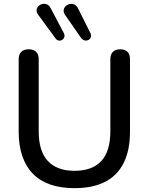

<svg xmlns="http://www.w3.org/2000/svg" viewBox="-20 -968 773 997"><path d="M367 9Q296 9 242 -9.5Q188 -28 151.5 -65Q115 -102 96 -157Q77 -212 77 -284V-660Q77 -686 90.5 -699Q104 -712 129 -712Q154 -712 167.5 -699Q181 -686 181 -660V-286Q181 -183 228.5 -132Q276 -81 367 -81Q459 -81 506 -132Q553 -183 553 -286V-660Q553 -686 566.5 -699Q580 -712 604 -712Q629 -712 642 -699Q655 -686 655 -660V-284Q655 -188 622.5 -122.5Q590 -57 526 -24Q462 9 367 9ZM401 -771 319 -889Q309 -903 310.5 -915Q312 -927 320.5 -935.5Q329 -944 341 -947Q353 -950 365 -945Q377 -940 385 -925L450 -795Q455 -784 451.5 -774.5Q448 -765 439 -760.5Q430 -756 420 -758Q410 -760 401 -771ZM268 -769 180 -889Q169 -903 170 -915Q171 -927 179 -935.5Q187 -944 199 -947Q211 -950 223 -945.5Q235 -941 243 -926L311 -797Q317 -786 314 -776Q311 -766 303 -761Q295 -756 285 -757.5Q275 -759 268 -769Z"/></svg>

Font: Nunito SemiBold
Style: Regular
Weight: 600
Designer: Vernon Adams
Foundry: Vernon Adams
Version: Version 3.602